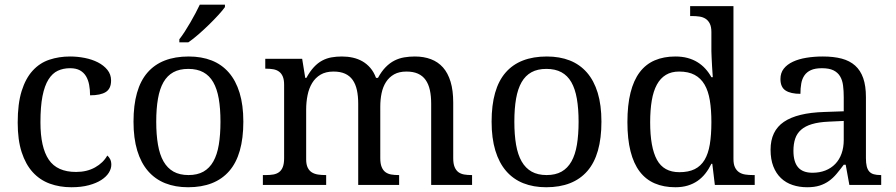

<svg xmlns="http://www.w3.org/2000/svg" viewBox="-20 -786 3808 816"><path d="M283.2 9.8Q233.4 9.8 191.4 -5.6Q149.4 -21 119.1 -54.2Q88.9 -87.4 72 -139.4Q55.2 -191.4 55.2 -265.1Q55.2 -345.2 72 -399.2Q88.9 -453.1 118.9 -485.8Q148.9 -518.6 189.7 -532.2Q230.5 -545.9 277.8 -545.9Q309.1 -545.9 340.1 -539.8Q371.1 -533.7 396 -521Q420.9 -508.3 436.5 -489Q452.1 -469.7 452.1 -443.8Q452.1 -409.2 429.7 -395Q407.2 -380.9 362.8 -380.9Q362.8 -404.3 358.9 -425.3Q355 -446.3 345.5 -462.2Q335.9 -478 319.6 -487.1Q303.2 -496.1 277.8 -496.1Q249 -496.1 225.8 -485.4Q202.6 -474.6 186 -448.2Q169.4 -421.9 160.6 -377.4Q151.9 -333 151.9 -266.1Q151.9 -159.7 187.3 -107.4Q222.7 -55.2 303.2 -55.2Q349.6 -55.2 384.3 -74.7Q418.9 -94.2 436 -125Q443.4 -119.1 448.2 -109.4Q453.1 -99.6 453.1 -85.9Q453.1 -68.8 442.4 -51.8Q431.6 -34.7 410.4 -21Q389.2 -7.3 357.4 1.2Q325.7 9.8 283.2 9.8Z M1014.2 -269Q1014.2 -127.9 954.3 -59.1Q894.5 9.8 779.3 9.8Q725.1 9.8 682.1 -7.3Q639.2 -24.4 609.1 -59.1Q579.1 -93.8 563.2 -146.2Q547.4 -198.7 547.4 -269Q547.4 -409.2 606.7 -477.5Q666 -545.9 782.2 -545.9Q836.4 -545.9 879.4 -529.1Q922.4 -512.2 952.4 -477.8Q982.4 -443.4 998.3 -391.4Q1014.2 -339.4 1014.2 -269ZM644 -269Q644 -213.4 651.4 -170.9Q658.7 -128.4 675 -99.9Q691.4 -71.3 717.5 -56.6Q743.7 -42 781.2 -42Q818.8 -42 844.7 -56.6Q870.6 -71.3 886.7 -99.9Q902.8 -128.4 909.9 -170.9Q917 -213.4 917 -269Q917 -324.7 909.7 -366.7Q902.3 -408.7 886.2 -436.8Q870.1 -464.8 844 -479Q817.9 -493.2 780.3 -493.2Q742.7 -493.2 716.8 -479Q690.9 -464.8 674.8 -436.8Q658.7 -408.7 651.4 -366.7Q644 -324.7 644 -269ZM742.2 -619.1Q753.4 -633.3 765.4 -651.9Q777.3 -670.4 788.8 -690.2Q800.3 -710 810.8 -729.7Q821.3 -749.5 829.1 -766.1H936V-755.9Q926.8 -742.7 908.7 -722.9Q890.6 -703.1 868.7 -681.6Q846.7 -660.2 823.5 -639.9Q800.3 -619.6 780.3 -606H742.2Z M1366.2 -42V0H1097.2V-42H1110.4Q1127.4 -42 1141.6 -44.4Q1155.8 -46.9 1166 -54.4Q1176.3 -62 1181.9 -76.2Q1187.5 -90.3 1187.5 -113.8V-425.8Q1187.5 -447.8 1181.6 -461.2Q1175.8 -474.6 1165.5 -481.9Q1155.3 -489.3 1141.1 -491.7Q1127 -494.1 1110.4 -494.1H1107.4V-536.1H1264.2L1277.3 -455.1H1282.2Q1297.4 -482.9 1314 -500.7Q1330.6 -518.6 1349.4 -528.6Q1368.2 -538.6 1388.9 -542.2Q1409.7 -545.9 1433.1 -545.9Q1457.5 -545.9 1479.5 -541Q1501.5 -536.1 1520.3 -525.4Q1539.1 -514.6 1554 -497.3Q1568.8 -480 1578.1 -455.1H1586.4Q1601.6 -482.9 1619.1 -500.7Q1636.7 -518.6 1656.5 -528.6Q1676.3 -538.6 1698 -542.2Q1719.7 -545.9 1743.2 -545.9Q1781.2 -545.9 1811.5 -534.4Q1841.8 -522.9 1862.8 -499.3Q1883.8 -475.6 1895 -438.5Q1906.2 -401.4 1906.2 -350.1V-113.8Q1906.2 -90.3 1912.1 -76.2Q1918 -62 1928.2 -54.4Q1938.5 -46.9 1952.6 -44.4Q1966.8 -42 1983.4 -42H1986.3V0H1812.5V-345.2Q1812.5 -377.9 1806.9 -403.3Q1801.3 -428.7 1788.8 -446.3Q1776.4 -463.9 1756.3 -472.9Q1736.3 -481.9 1707.5 -481.9Q1676.3 -481.9 1655 -470Q1633.8 -458 1620.6 -437.5Q1607.4 -417 1601.8 -390.1Q1596.2 -363.3 1596.2 -333V-113.8Q1596.2 -90.3 1602.1 -76.2Q1607.9 -62 1618.2 -54.4Q1628.4 -46.9 1642.6 -44.4Q1656.7 -42 1673.3 -42H1676.3V0H1502.4V-345.2Q1502.4 -377.9 1496.8 -403.3Q1491.2 -428.7 1478.8 -446.3Q1466.3 -463.9 1446.3 -472.9Q1426.3 -481.9 1397.5 -481.9Q1364.7 -481.9 1342.5 -468.8Q1320.3 -455.6 1306.6 -433.1Q1293 -410.6 1287.1 -381.3Q1281.2 -352.1 1281.2 -319.8V-108.9Q1281.2 -86.9 1287.8 -73.5Q1294.4 -60.1 1305.7 -53.2Q1316.9 -46.4 1331.8 -44.2Q1346.7 -42 1363.3 -42Z M2536.1 -269Q2536.1 -127.9 2476.3 -59.1Q2416.5 9.8 2301.3 9.8Q2247.1 9.8 2204.1 -7.3Q2161.1 -24.4 2131.1 -59.1Q2101.1 -93.8 2085.2 -146.2Q2069.3 -198.7 2069.3 -269Q2069.3 -409.2 2128.7 -477.5Q2188 -545.9 2304.2 -545.9Q2358.4 -545.9 2401.4 -529.1Q2444.3 -512.2 2474.4 -477.8Q2504.4 -443.4 2520.3 -391.4Q2536.1 -339.4 2536.1 -269ZM2166 -269Q2166 -213.4 2173.3 -170.9Q2180.7 -128.4 2197 -99.9Q2213.4 -71.3 2239.5 -56.6Q2265.6 -42 2303.2 -42Q2340.8 -42 2366.7 -56.6Q2392.6 -71.3 2408.7 -99.9Q2424.8 -128.4 2431.9 -170.9Q2439 -213.4 2439 -269Q2439 -324.7 2431.6 -366.7Q2424.3 -408.7 2408.2 -436.8Q2392.1 -464.8 2366 -479Q2339.8 -493.2 2302.2 -493.2Q2264.6 -493.2 2238.8 -479Q2212.9 -464.8 2196.8 -436.8Q2180.7 -408.7 2173.3 -366.7Q2166 -324.7 2166 -269Z M3097.2 -109.9Q3097.2 -87.9 3103.8 -74.5Q3110.4 -61 3121.6 -53.7Q3132.8 -46.4 3147.7 -44.2Q3162.6 -42 3179.2 -42H3187.5V0H3018.1L3007.3 -89.8H3003.4Q2992.2 -66.9 2977.8 -48.6Q2963.4 -30.3 2944.8 -17.3Q2926.3 -4.4 2902.8 2.7Q2879.4 9.8 2850.1 9.8Q2800.8 9.8 2762.7 -6.6Q2724.6 -22.9 2698.7 -56.9Q2672.9 -90.8 2659.7 -143.1Q2646.5 -195.3 2646.5 -267.1Q2646.5 -339.4 2659.7 -392.1Q2672.9 -444.8 2698.7 -479Q2724.6 -513.2 2762.7 -529.5Q2800.8 -545.9 2850.1 -545.9Q2878.9 -545.9 2902.3 -539.6Q2925.8 -533.2 2944.6 -521.5Q2963.4 -509.8 2978 -493.7Q2992.7 -477.5 3003.4 -458H3009.3Q3007.8 -482.4 3006.3 -503.9Q3005.4 -522.5 3004.4 -540.8Q3003.4 -559.1 3003.4 -567.9V-649.9Q3003.4 -671.9 2996.8 -685.3Q2990.2 -698.7 2979 -706.1Q2967.8 -713.4 2952.9 -715.6Q2938 -717.8 2921.4 -717.8H2913.1V-759.8H3097.2ZM2867.2 -54.2Q2906.2 -54.2 2932.4 -67.1Q2958.5 -80.1 2974.4 -106.4Q2990.2 -132.8 2996.8 -172.9Q3003.4 -212.9 3003.4 -267.1Q3003.4 -319.3 2996.8 -359.4Q2990.2 -399.4 2974.4 -426.5Q2958.5 -453.6 2932.1 -467.8Q2905.8 -481.9 2866.2 -481.9Q2833.5 -481.9 2810.1 -467.8Q2786.6 -453.6 2771.7 -426.3Q2756.8 -398.9 2750 -358.6Q2743.2 -318.4 2743.2 -266.1Q2743.2 -159.7 2772 -106.9Q2800.8 -54.2 2867.2 -54.2Z M3352.1 -145Q3352.1 -98.1 3371.8 -75Q3391.6 -51.8 3433.1 -51.8Q3463.4 -51.8 3488 -61.5Q3512.7 -71.3 3530 -89.4Q3547.4 -107.4 3556.6 -133.3Q3565.9 -159.2 3565.9 -190.9V-272L3502 -269Q3459.5 -267.1 3430.9 -258.5Q3402.3 -250 3384.8 -234.6Q3367.2 -219.2 3359.6 -196.8Q3352.1 -174.3 3352.1 -145ZM3473.1 -496.1Q3444.3 -496.1 3426.5 -488Q3408.7 -480 3398.7 -465.3Q3388.7 -450.7 3385.3 -430.7Q3381.8 -410.6 3381.8 -387.2Q3340.3 -387.2 3318.6 -401.4Q3296.9 -415.5 3296.9 -450.2Q3296.9 -476.1 3311 -494.1Q3325.2 -512.2 3349.9 -523.7Q3374.5 -535.2 3407.2 -540.5Q3439.9 -545.9 3477.1 -545.9Q3522.9 -545.9 3557.1 -536.9Q3591.3 -527.8 3614.3 -507.3Q3637.2 -486.8 3648.7 -453.9Q3660.2 -420.9 3660.2 -373V-113.8Q3660.2 -92.8 3663.6 -79.1Q3667 -65.4 3674.3 -57.1Q3681.6 -48.8 3693.6 -45.4Q3705.6 -42 3722.2 -42H3725.1V0H3589.8L3574.2 -85.9H3565.9Q3550.3 -64.9 3535.6 -47.4Q3521 -29.8 3503.4 -17.1Q3485.8 -4.4 3463.6 2.7Q3441.4 9.8 3410.2 9.8Q3377 9.8 3348.4 0.2Q3319.8 -9.3 3299.1 -29.1Q3278.3 -48.8 3266.6 -78.9Q3254.9 -108.9 3254.9 -149.9Q3254.9 -229.5 3311.5 -268.1Q3368.2 -306.6 3482.9 -310.1L3565.9 -313V-373Q3565.9 -399.9 3563 -422.6Q3560.1 -445.3 3550.3 -461.7Q3540.5 -478 3522.2 -487.1Q3503.9 -496.1 3473.1 -496.1Z"/></svg>

Font: Sahl Naskh
Style: Regular
Weight: 400
Designer: Pascal Zoghbi
Version: Version 1.001